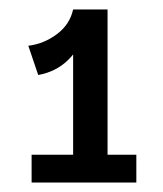

<svg xmlns="http://www.w3.org/2000/svg" viewBox="-20 -807 345 407"><path d="M61 -648 40 -710Q73 -714 100.5 -734.5Q128 -755 135 -787L161 -745Q152 -708 126 -681.5Q100 -655 61 -648ZM47 -420V-479H269V-420ZM135 -442V-787H208V-442Z"/></svg>

Font: BioRhyme
Style: Regular
Weight: 400
Designer: Aoife Mooney
Foundry: Aoife Mooney Type
Version: Version 1.600;gftools[0.9.33]